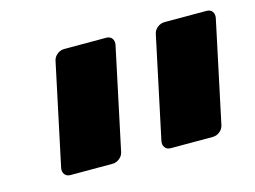

<svg xmlns="http://www.w3.org/2000/svg" viewBox="-58 -664 691 521"><g transform="rotate(-15 287.5 -403.5)"><path d="M364.7 -236.2Q354.1 -236.2 348.7 -243.5Q343.2 -250.7 345.2 -261.4L405.7 -545.9Q407.7 -556.5 416.8 -563.8Q425.9 -571 436.5 -571H554.7Q565.4 -571 570.8 -563.8Q576.2 -556.5 574.2 -545.9L513.7 -261.4Q511.7 -250.7 502.7 -243.5Q493.6 -236.2 483 -236.2ZM83 -236.2Q72.4 -236.2 66.9 -243.5Q61.5 -250.7 63.5 -261.4L124 -545.9Q126 -556.5 135.1 -563.8Q144.1 -571 154.8 -571H273Q283.6 -571 289.1 -563.8Q294.5 -556.5 292.5 -545.9L232 -261.4Q230 -250.7 220.9 -243.5Q211.9 -236.2 201.2 -236.2Z"/></g></svg>

Font: Rubik Light
Style: Italic
Weight: 300
Italic angle: -12°
Designer: Hubert and Fischer
Foundry: Hubert and Fischer
Version: Version 2.300;gftools[0.9.30]